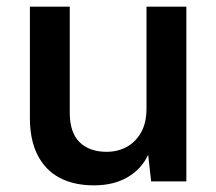

<svg xmlns="http://www.w3.org/2000/svg" viewBox="-20 -546 651 578"><path d="M263 12Q203 12 160 -10.5Q117 -33 93.5 -78.5Q70 -124 70 -191V-526H190V-207Q190 -147 219.5 -118Q249 -89 301 -89Q334 -89 361 -103.5Q388 -118 404.5 -147Q421 -176 421 -219V-526H541V0H435L426 -80Q406 -37 364 -12.5Q322 12 263 12Z"/></svg>

Font: DM Sans 9pt SemiBold
Style: Regular
Weight: 600
Version: Version 4.004;gftools[0.9.30]